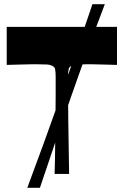

<svg xmlns="http://www.w3.org/2000/svg" viewBox="-20 -828 621 914"><path d="M240 0Q242 -63 242.5 -129.5Q243 -196 244 -258.5Q245 -321 245 -374.5Q245 -428 245 -463Q245 -487 242 -499.5Q239 -512 223 -517Q217 -520 203 -521Q189 -522 157 -522Q148 -522 131 -522Q114 -522 86 -521Q58 -520 12 -519V-700H537V-519Q492 -520 463.5 -521Q435 -522 418.5 -522Q402 -522 393 -522Q361 -522 347 -521Q333 -520 326 -517Q310 -512 307 -499.5Q304 -487 304 -463Q304 -428 304 -374.5Q304 -321 305 -258.5Q306 -196 307 -129.5Q308 -63 309 0ZM110 66Q148 -36 188.5 -147Q229 -258 269 -371Q309 -484 347.5 -595Q386 -706 420 -808H479Q440 -706 399.5 -595Q359 -484 319.5 -371Q280 -258 242 -147Q204 -36 170 66Z"/></svg>

Font: Ojuju ExtraLight
Style: Bold
Weight: 700
Version: Version 1.000